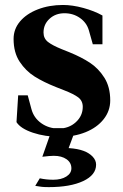

<svg xmlns="http://www.w3.org/2000/svg" viewBox="-20 -538 499 780"><path d="M47 -41.8 53.8 -150.8H92.6L107.6 -95.2Q117 -59.4 147.5 -37.6Q178 -15.8 218 -15.8Q259.8 -15.8 288 -41.6Q316.2 -67.4 316.2 -104Q316.2 -128.6 297.7 -142.5Q279.2 -156.4 240.2 -171.4L207.8 -184.2Q156.8 -204.4 120.7 -227.1Q84.6 -249.8 59.9 -287.2Q35.2 -324.6 35.2 -380Q35.2 -420 61.5 -451.1Q87.8 -482.2 133.8 -500Q179.8 -517.8 236 -517.8Q274.2 -517.8 318.6 -505.7Q363 -493.6 396.2 -475V-358.2H357L341 -414.8Q332 -446 304.7 -465.1Q277.4 -484.2 242 -484.2Q205.6 -484.2 181.2 -461.7Q156.8 -439.2 156.8 -406Q156.8 -381.8 174.8 -367.7Q192.8 -353.6 230.8 -338.2L261.8 -325.8Q311.2 -305.6 345.6 -282.9Q380 -260.2 403.9 -222.5Q427.8 -184.8 427.8 -130Q427.8 -87.4 401 -53.6Q374.2 -19.8 327.7 -1Q281.2 17.8 224 17.8Q163.2 17.8 113.5 1.1Q63.8 -15.6 47 -41.8ZM160.4 221.8Q150.4 221.4 140.6 219.7Q130.8 218 123.2 217L141.6 186.4Q167.8 192.2 196.4 192.2Q228.8 192.2 249.4 179.2Q270 166.2 270 145.8Q270 122.8 250.3 108.9Q230.6 95 198.6 95Q183.2 95 152 98.8L192.8 -17.4H289L256 71.2L252.8 63.2Q258.2 63.2 261.2 63.8Q296 66.2 319.3 74.9Q342.6 83.6 356.5 98.4Q370.4 113.2 370.4 130.8Q370.4 173 317.9 197.6Q265.4 222.2 178.2 222.2Q167.8 222.2 160.4 221.8Z"/></svg>

Font: Wittgenstein
Style: Regular
Weight: 400
Designer: Jörg Drees
Foundry: Jörg Drees
Version: Version 1.003;Glyphs 3.1.2 (3151)